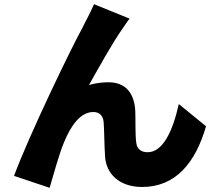

<svg xmlns="http://www.w3.org/2000/svg" viewBox="-20 -841 1040 917"><path d="M599 -752 429 -821C408 -772 386 -735 373 -707C321 -613 120 -198 47 -1L217 56C233 2 262 -105 286 -162C320 -244 365 -306 426 -306C456 -306 472 -288 475 -258C478 -226 478 -143 482 -92C487 -13 548 52 659 52C817 52 913 -61 964 -238L834 -344C804 -211 757 -114 685 -114C658 -114 635 -126 631 -158C625 -196 628 -277 626 -313C621 -398 578 -448 499 -448C467 -448 436 -444 405 -435C452 -518 516 -635 567 -707C578 -722 588 -739 599 -752Z"/></svg>

Font: Noto Sans T Chinese Black
Style: Bold
Weight: 900
Designer: Ryoko NISHIZUKA (kana & ideographs); Paul D. Hunt (Latin, Greek & Cyrillic); Wenlong ZHANG (bopomofo); Sandoll Communica
Foundry: Adobe Systems Incorporated
Version: Version 1.000;PS 1;hotconv 1.0.78;makeotf.lib2.5.61930